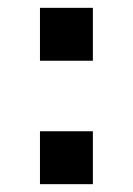

<svg xmlns="http://www.w3.org/2000/svg" viewBox="-20 -470 339 490"><path d="M82 -315V-450H217V-315ZM82 0V-135H217V0Z"/></svg>

Font: Mohave Light
Style: Regular
Weight: 300
Designer: Gumpita Rahayu
Foundry: Tokotype
Version: Version 2.003